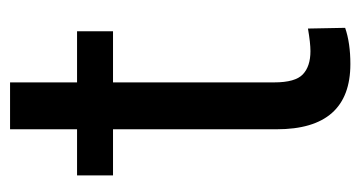

<svg xmlns="http://www.w3.org/2000/svg" viewBox="-186 -514 710 378"><g transform="rotate(-90 169.0 -325.0)"><path d="M12.7 -457.5V-528.3H103.5V-660.2H195.8V-528.3H296.4V-457.5H195.8V-140.1Q195.8 -98.6 211.7 -83.7Q227.5 -68.8 257.3 -68.8Q273.4 -68.8 301.8 -73.7L303.2 -0.5Q273.4 9.8 231.9 9.8Q103.5 9.8 103.5 -135.3V-457.5Z"/></g></svg>

Font: Bert Sans Medium
Style: Regular
Weight: 500
Designer: Christian Robertson, Adam Twardoch, & Cristiano Sobral
Foundry: Google
Version: Version 12.135;January 10, 2020;FontCreator 12.0.0.2547 64-b